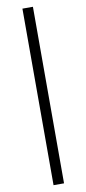

<svg xmlns="http://www.w3.org/2000/svg" viewBox="-125 -1004 576 1281"><g transform="rotate(-10 163.5 -364.0)"><path d="M198.9 234.4H127.8V-961.6H198.9Z"/></g></svg>

Font: Linik Sans
Style: Regular
Weight: 400
Designer: Rasmus Andersson (font), Marc Monis (original base), Kil Hyung-jin (Pretendard portions), Cristiano Sobral (main changes
Foundry: rsms
Version: Version 3.018;May 31, 2022;FontCreator 14.0.0.2814 64-bit; t